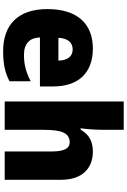

<svg xmlns="http://www.w3.org/2000/svg" viewBox="188 -988 810 1226"><g transform="rotate(90 593.0 -375.0)"><path d="M290 -563C135 -563 38 -467 38 -273C38 -81 142 10 307 10C391 10 447 -3 499 -31V-166C441 -136 392 -123 330 -123C257 -123 221 -161 219 -225H532V-310C532 -476 440 -563 290 -563ZM296 -434C341 -434 366 -400 367 -343H221C225 -408 255 -434 296 -434Z M809 -641V-760H628V0H809V-247C809 -358 826 -415 889 -415C928 -415 947 -378 947 -304V0H1128V-360C1128 -498 1052 -563 948 -563C885 -563 839 -540 808 -485H799C804 -520 809 -572 809 -641Z"/></g></svg>

Font: Noto Sans Telugu SemiCondensed Black
Style: Regular
Weight: 900
Width: 4
Designer: Jelle Bosma - Monotype Design Team
Foundry: Monotype Imaging Inc.
Version: Version 2.005